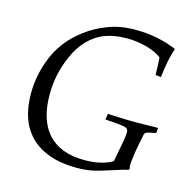

<svg xmlns="http://www.w3.org/2000/svg" viewBox="-105 -811 933 932"><g transform="rotate(15 361.0 -344.5)"><path d="M610.8 -46.4 606.4 -39.1Q596.7 -38.1 581.8 -33.7Q566.9 -29.3 545.9 -22.5Q507.8 -9.8 480.7 -2Q453.6 5.9 436.5 9.3Q418.9 12.7 399.7 14.4Q380.4 16.1 358.4 16.1Q296.4 16.1 250.2 3.7Q204.1 -8.8 170.7 -29.3Q137.2 -49.8 115.7 -75.7Q94.2 -101.6 81.5 -128.4Q66.9 -160.2 60.1 -196Q53.2 -231.9 52.7 -273.4Q52.7 -359.4 81.1 -438Q102.5 -497.6 136.5 -542.2Q170.4 -586.9 219.7 -623.5Q268.6 -660.2 329.1 -682.6Q358.4 -693.8 393.3 -699.7Q428.2 -705.6 469.2 -705.1Q573.7 -705.1 671.9 -664.6Q661.1 -633.8 653.8 -596.9Q646.5 -560.1 641.6 -515.6L613.8 -518.1Q613.3 -544.4 612.5 -566.2Q611.8 -587.9 610.4 -605.5Q598.1 -615.7 578.9 -624.8Q559.6 -633.8 536.4 -640.4Q513.2 -647 487.3 -650.6Q461.4 -654.3 435.5 -654.3Q372.6 -654.3 325.9 -637Q279.3 -619.6 242.7 -582Q207 -544.9 184.1 -492.7Q172.9 -466.8 164.8 -442.4Q156.7 -418 151.6 -393.6Q146.5 -369.1 144 -344.2Q141.6 -319.3 141.6 -293Q141.6 -230 157 -180.9Q172.4 -131.8 203.1 -98.1Q233.9 -64.5 279.8 -47.1Q325.7 -29.8 386.2 -29.8Q471.2 -29.8 526.4 -61.5L544.4 -157.2Q548.3 -178.2 550 -192.1Q551.8 -206.1 551.8 -212.9Q551.8 -231 536.6 -235.8Q529.8 -238.3 504.4 -241.2Q479 -244.1 434.6 -246.6L439 -275.9Q545.9 -271.5 578.1 -271.5Q587.9 -271.5 616.2 -272Q644.5 -272.5 691.9 -273.4L689.9 -247.1Q666.5 -242.7 655 -240Q643.6 -237.3 638.4 -232.9Q633.3 -228.5 632.1 -220.7Q630.9 -212.9 627.9 -198.7L622.1 -170.9Q619.6 -158.7 616.9 -142.6Q614.3 -126.5 612.1 -110.6Q609.9 -94.7 608.6 -81.5Q607.4 -68.4 607.4 -62.5Q607.4 -53.7 610.8 -46.4Z"/></g></svg>

Font: XB Kayhan
Style: Italic
Weight: 400
Italic angle: -12°
Designer: Behnam
Foundry: Irmug
Version: Version 7.300 2009